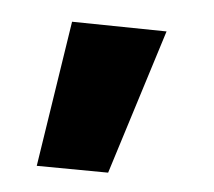

<svg xmlns="http://www.w3.org/2000/svg" viewBox="-33 -145 395 354"><g transform="rotate(-5 164.0 31.5)"><path d="M112 -110 24 149 154 173 284 -77Z"/></g></svg>

Font: Jost ExtraBold
Style: Regular
Weight: 800
Version: Version 3.710